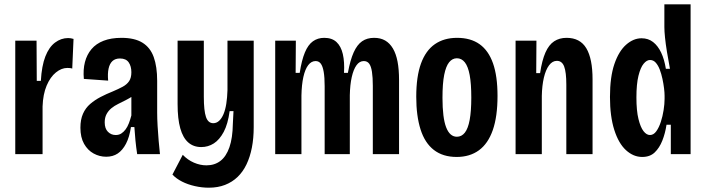

<svg xmlns="http://www.w3.org/2000/svg" viewBox="-20 -717 3283 893"><path d="M51 0V-306V-528H150L151 -341H170Q174 -411 191 -454.5Q208 -498 236 -519Q264 -540 297 -540Q303 -540 309 -539Q315 -538 322 -536L316 -398Q311 -400 304.5 -400.5Q298 -401 293 -401Q266 -401 240 -380Q214 -359 197 -319Q180 -279 178 -222V0Z M474 12Q443 12 415.5 -3Q388 -18 371 -48Q354 -78 354 -123Q354 -161 366 -188Q378 -215 399.5 -233.5Q421 -252 448 -266Q475 -280 505 -292Q531 -303 550.5 -313.5Q570 -324 580.5 -339.5Q591 -355 591 -381Q591 -409 578.5 -427Q566 -445 538 -445Q516 -445 503 -433Q490 -421 485 -398Q480 -375 483 -342L370 -350Q366 -393 375 -428Q384 -463 405.5 -488.5Q427 -514 462 -527.5Q497 -541 545 -541Q606 -541 642.5 -518.5Q679 -496 695 -451.5Q711 -407 711 -341V-193Q711 -166 713 -131Q715 -96 718 -61.5Q721 -27 724 0H618Q613 -33 610 -63.5Q607 -94 605 -126H589Q582 -79 566 -48.5Q550 -18 527.5 -3Q505 12 474 12ZM518 -89Q533 -89 544 -96Q555 -103 564 -115Q573 -127 579.5 -144Q586 -161 591 -180V-292L623 -294Q613 -280 597.5 -270Q582 -260 564.5 -251Q547 -242 529.5 -233.5Q512 -225 498 -213.5Q484 -202 475.5 -186Q467 -170 467 -148Q467 -119 482 -104Q497 -89 518 -89Z M951 156Q919 156 886 148.5Q853 141 826.5 127.5Q800 114 782 95L830 3Q853 27 882 39.5Q911 52 940 52Q978 52 1005 31.5Q1032 11 1047 -32Q1062 -75 1063 -141L1066 -200H1048Q1040 -140 1020.5 -103.5Q1001 -67 974.5 -50Q948 -33 916 -33Q880 -33 855.5 -54.5Q831 -76 818.5 -120Q806 -164 806 -233V-528H928V-267Q928 -202 938 -173Q948 -144 972 -144Q987 -144 999 -155Q1011 -166 1019.5 -186Q1028 -206 1032.5 -234.5Q1037 -263 1038 -298V-528H1160V-126Q1160 -74 1151.5 -30.5Q1143 13 1126.5 47.5Q1110 82 1085 106Q1060 130 1026.5 143Q993 156 951 156Z M1260 0V-344V-528H1356L1355 -378H1374Q1383 -437 1398 -473Q1413 -509 1435.5 -525Q1458 -541 1488 -541Q1524 -541 1545 -521.5Q1566 -502 1574.5 -465.5Q1583 -429 1580 -378H1598Q1609 -438 1625 -473.5Q1641 -509 1664 -525Q1687 -541 1720 -541Q1750 -541 1771.5 -528.5Q1793 -516 1807.5 -491.5Q1822 -467 1829 -430.5Q1836 -394 1836 -344V0H1714V-318Q1714 -357 1710 -383Q1706 -409 1697 -421Q1688 -433 1672 -433Q1652 -433 1638 -413.5Q1624 -394 1616 -358.5Q1608 -323 1607 -274V0H1490V-316Q1490 -357 1485.5 -383Q1481 -409 1472 -421Q1463 -433 1448 -433Q1428 -433 1413.5 -414Q1399 -395 1391 -359Q1383 -323 1382 -273V0Z M2104 13Q2040 13 1998 -19.5Q1956 -52 1936 -115Q1916 -178 1916 -267Q1916 -361 1938 -421.5Q1960 -482 2002.5 -511.5Q2045 -541 2106 -541Q2169 -541 2210.5 -511.5Q2252 -482 2273 -422.5Q2294 -363 2294 -271Q2294 -175 2272 -112Q2250 -49 2207.5 -18Q2165 13 2104 13ZM2105 -81Q2127 -81 2142 -100Q2157 -119 2164.5 -159.5Q2172 -200 2172 -263Q2172 -328 2164.5 -368Q2157 -408 2142 -427Q2127 -446 2105 -446Q2084 -446 2069 -427.5Q2054 -409 2046 -369Q2038 -329 2038 -262Q2038 -169 2055 -125Q2072 -81 2105 -81Z M2378 0V-339V-528H2475L2474 -377H2492Q2501 -437 2517 -473Q2533 -509 2557.5 -525Q2582 -541 2615 -541Q2678 -541 2707 -492.5Q2736 -444 2736 -348V0H2614V-323Q2614 -381 2604 -407.5Q2594 -434 2570 -434Q2549 -434 2533.5 -413Q2518 -392 2509.5 -355.5Q2501 -319 2500 -271V0Z M2967 13Q2926 13 2891.5 -18.5Q2857 -50 2837 -113Q2817 -176 2817 -266Q2817 -359 2837.5 -419Q2858 -479 2892 -509Q2926 -539 2964 -539Q2995 -539 3017.5 -521.5Q3040 -504 3055 -472.5Q3070 -441 3077 -397H3096Q3088 -439 3082 -476Q3076 -513 3073 -542.5Q3070 -572 3070 -591V-697H3192V-266V0H3100V-137H3080Q3074 -97 3060.5 -63Q3047 -29 3025 -8Q3003 13 2967 13ZM3003 -89Q3020 -89 3032.5 -106.5Q3045 -124 3053.5 -150Q3062 -176 3066.5 -205Q3071 -234 3071 -257V-272Q3071 -286 3068.5 -306.5Q3066 -327 3061 -350.5Q3056 -374 3048.5 -393.5Q3041 -413 3030 -425.5Q3019 -438 3003 -438Q2988 -438 2973.5 -420.5Q2959 -403 2949.5 -364.5Q2940 -326 2940 -264Q2940 -202 2949.5 -163.5Q2959 -125 2973 -107Q2987 -89 3003 -89Z"/></svg>

Font: Bricolage Grotesque 24pt Condensed SemiBold
Style: Regular
Weight: 600
Width: 3
Designer: Mathieu Triay
Foundry: Atelier Triay
Version: Version 1.001;gftools[0.9.33.dev8+g029e19f]